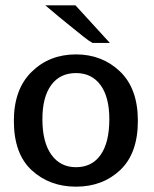

<svg xmlns="http://www.w3.org/2000/svg" viewBox="-20 -690 577 720"><path d="M32 -237Q32 -355 98.5 -420.5Q165 -486 265 -486Q363 -486 430 -422Q497 -358 497 -237Q497 -115 431 -52.5Q365 10 265 10Q166 10 99 -51.5Q32 -113 32 -237ZM139 -243Q139 -157 172.5 -110Q206 -63 265 -63Q325 -63 357.5 -109.5Q390 -156 390 -243Q390 -326 357 -371Q324 -416 265 -416Q205 -416 172 -371Q139 -326 139 -243ZM150 -670H263L392 -529H327Q318 -534 311 -539Q304 -544 292.5 -553Q281 -562 272 -569.5Q263 -577 241 -594.5Q219 -612 201 -627Z"/></svg>

Font: Coval
Style: Medium
Weight: 500
Foundry: Context Ltd
Version: Version 001.000